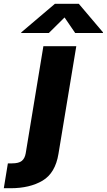

<svg xmlns="http://www.w3.org/2000/svg" viewBox="-129 -790 564 1014"><path d="M100.1 -545.9H273.9L179.7 22.9Q163.1 124 95.7 164.1Q28.3 204.1 -73.7 204.1H-108.9L-87.4 72.8H-65.9Q-29.8 72.8 -13.9 59.8Q2 46.9 6.8 19.5ZM128.9 -615.7H-17.1L-16.6 -619.1L161.1 -770H287.1L415 -619.1L414.6 -615.7H268.1L211.9 -697.8Z"/></svg>

Font: Inter Extra Bold
Style: Italic
Weight: 800
Italic angle: -9.39999°
Designer: Rasmus Andersson
Foundry: rsms
Version: Version 4.000;git-3c8e0fc